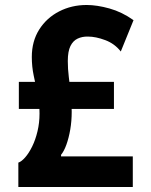

<svg xmlns="http://www.w3.org/2000/svg" viewBox="-20 -746 602 766"><path d="M53.2 0V-97.2Q65.4 -101.1 80.3 -117.9Q95.2 -134.8 108.4 -161.6Q121.6 -188.5 129.6 -222.2Q137.7 -255.9 137.7 -293Q137.7 -335 129.9 -371.8Q122.1 -408.7 114.5 -444.3Q106.9 -480 106.9 -518.6Q106.9 -581.5 136.5 -628.2Q166 -674.8 215.8 -700.4Q265.6 -726.1 325.7 -726.1Q366.7 -726.1 416.7 -712.2Q466.8 -698.2 512.7 -665.5L461.9 -540.5Q437.5 -571.8 399.9 -585.9Q362.3 -600.1 330.6 -600.1Q308.1 -600.6 289.8 -592Q271.5 -583.5 261 -562.3Q250.5 -541 250.5 -502.4Q250.5 -471.2 254.4 -439.7Q258.3 -408.2 262.2 -374Q266.1 -339.8 266.1 -300.3Q266.1 -263.2 260.3 -229.2Q254.4 -195.3 244.9 -168.9Q235.4 -142.6 223.6 -128.4V-122.1H509.8V0ZM55.2 -311.5V-419.4H434.6V-311.5Z"/></svg>

Font: Reddit Mono ExtraBold
Style: Regular
Weight: 800
Monospace: yes
Designer: Stephen Hutchings
Foundry: Reddit
Version: Version 1.014